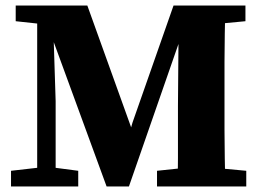

<svg xmlns="http://www.w3.org/2000/svg" viewBox="-20 -677 945 697"><path d="M20 0V-57L134 -70H165L264 -57V0ZM37 -600V-657H172L173 -587H157ZM115 0V-657H171L182 -310V0ZM367 0 147 -601H133V-657H297L470 -176H445L461 -232L610 -657H678V-602H656L634 -535L448 0ZM550 0V-57L673 -70H734L874 -57V0ZM624 0Q626 -52 626 -102.5Q626 -153 626 -201Q626 -249 626 -292L629 -657H798Q797 -607 796 -555.5Q795 -504 795 -453Q795 -402 795 -350V-307Q795 -256 795 -204Q795 -152 796 -101.5Q797 -51 798 0ZM718 -587V-657H871V-600L734 -587Z"/></svg>

Font: Source Serif 4 18pt
Style: Bold
Weight: 700
Designer: Frank Grießhammer
Foundry: Adobe Systems Incorporated
Version: Version 4.004;hotconv 1.0.116;makeotfexe 2.5.65601